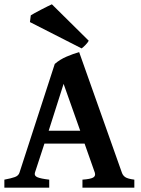

<svg xmlns="http://www.w3.org/2000/svg" viewBox="-20 -860 645 880"><path d="M183.6 -201.7 140.1 -68.8Q135.7 -54.2 151.6 -47.6Q167.5 -41 205.6 -36.6V0H0V-36.6Q31.7 -42.5 48.3 -48.6Q64.9 -54.7 69.3 -68.8L231 -566.9Q254.4 -587.4 285.4 -600.6Q316.4 -613.8 342.8 -621.1L538.6 -68.8Q543 -55.7 554.2 -48.1Q565.4 -40.5 595.7 -36.6V0H357.9V-36.6Q394 -39.1 406.7 -46.1Q419.4 -53.2 414.6 -68.8L367.7 -201.7ZM347.7 -260.7 271.5 -475.6 203.1 -260.7ZM386.7 -673.3Q382.8 -665.5 372.1 -654.3Q361.3 -643.1 354 -638.2L117.2 -758.8L121.1 -789.6Q125 -792.5 138.4 -799.8Q151.9 -807.1 168.2 -815.7Q184.6 -824.2 198.5 -831.1Q212.4 -837.9 217.8 -840.3Z"/></svg>

Font: Namdhinggo
Style: Bold
Weight: 700
Designer: Victor Gaultney
Foundry: SIL International
Version: Version 3.001